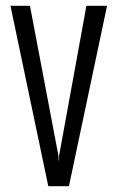

<svg xmlns="http://www.w3.org/2000/svg" viewBox="-20 -640 403 660"><path d="M146 0 16 -620H83L181 -104L182 -88H183V-104L277 -620H348L217 0Z"/></svg>

Font: Smooch Sans Medium
Style: Regular
Weight: 500
Designer: Robert E. Leuschke
Foundry: Robert E. Leuschke
Version: Version 1.010; ttfautohint (v1.8.3)